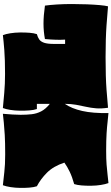

<svg xmlns="http://www.w3.org/2000/svg" viewBox="260 -1016 773 1333"><g transform="rotate(90 646.5 -349.5)"><path d="M224 17Q216 -3 211 -34.5Q206 -66 205.5 -101Q205 -136 207.5 -167.5Q210 -199 217 -219Q239 -225 254 -235.5Q269 -246 277 -269.5Q285 -293 285 -338V-415H255Q257 -386 256 -351.5Q255 -317 251 -275Q198 -265 144 -265Q90 -265 19 -275Q14 -310 11 -359.5Q8 -409 8 -462.5Q8 -516 10 -566.5Q12 -617 15.5 -656Q19 -695 24 -713Q65 -709 156 -702.5Q247 -696 377 -696Q517 -696 602 -702.5Q687 -709 728 -713Q735 -667 732 -630.5Q729 -594 721.5 -560.5Q714 -527 707.5 -491.5Q701 -456 701 -413Q734 -461 750.5 -534.5Q767 -608 765 -716Q793 -714 825.5 -710Q858 -706 906 -703Q954 -700 1026 -700Q1085 -700 1123 -703Q1161 -706 1190 -709.5Q1219 -713 1251 -716Q1259 -695 1264 -663.5Q1269 -632 1269.5 -597Q1270 -562 1267.5 -530.5Q1265 -499 1258 -478Q1208 -464 1172.5 -447Q1137 -430 1109 -410Q1134 -334 1178.5 -289.5Q1223 -245 1273 -219Q1280 -199 1282.5 -168Q1285 -137 1284.5 -102.5Q1284 -68 1279 -36Q1274 -4 1266 17Q1225 13 1175 7Q1125 1 1051 1Q969 1 917 4Q865 7 831.5 10.5Q798 14 770 17Q773 -19 775 -49.5Q777 -80 777 -106Q777 -148 773 -183Q769 -218 753 -249Q737 -280 701 -309V-219H737Q744 -199 746.5 -167.5Q749 -136 748.5 -101Q748 -66 743 -34.5Q738 -3 730 17Q688 13 625.5 7.5Q563 2 493 2Q393 2 328.5 7Q264 12 224 17Z"/></g></svg>

Font: Oi
Style: Regular
Weight: 400
Designer: Kostas Bartsokas, Mohamad Dakak
Foundry: Foundry5
Version: Version 4.000